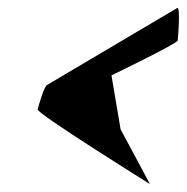

<svg xmlns="http://www.w3.org/2000/svg" viewBox="-20 -636 471 484"><path d="M75 -360C73 -350 348 -178 358 -172L284 -310L261 -446C265 -448 427 -526 428 -534C429 -542 435 -618 427 -616L99 -422C92 -420 77 -370 75 -360Z"/></svg>

Font: Ampere
Style: UltCndIta
Weight: 400
Version: Version 1